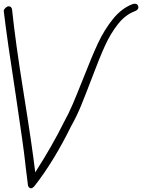

<svg xmlns="http://www.w3.org/2000/svg" viewBox="-44 -999 766 1035"><path d="M107 2 94 -103 91 -130Q84 -198 41 -486Q-5 -782 -24 -941Q-22 -950 -13.5 -957.5Q-5 -965 3 -965Q18 -965 21 -948Q39 -774 83 -500Q129 -213 146 -70Q236 -210 301 -341Q327 -388 348.5 -438.5Q370 -489 405 -577Q451 -695 484.5 -766.5Q518 -838 564.5 -896Q611 -954 671 -977Q679 -979 681 -979Q698 -979 701 -965L702 -960Q702 -953 697 -947.5Q692 -942 684 -939Q632 -920 591.5 -868.5Q551 -817 521 -750.5Q491 -684 450 -575Q417 -488 393 -429.5Q369 -371 340 -320Q247 -131 145 0Q133 16 123 16Q113 16 107 2Z"/></svg>

Font: Bad Script
Style: Regular
Weight: 400
Italic angle: -10°
Designer: Roman Shchyukin (Gaslight Type Foundry), Cyreal (Charset Expansion)
Foundry: Gaslight
Version: Version 2.000